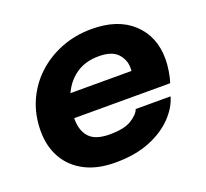

<svg xmlns="http://www.w3.org/2000/svg" viewBox="-101 -661 853 794"><g transform="rotate(-20 326.0 -264.5)"><path d="M587 -167.5Q574.5 -122.5 535.2 -81.2Q496 -40 432 -14Q368 12 280 12Q201.5 12 146.2 -16.8Q91 -45.5 62 -96.8Q33 -148 33 -215.5Q33 -286.5 59.2 -346Q85.5 -405.5 132.2 -449Q179 -492.5 241 -516.8Q303 -541 374.5 -541Q490 -541 555 -480.2Q620 -419.5 620 -320Q620 -297.5 615.5 -268.2Q611 -239 604 -219H181.5Q181.5 -217 181.5 -214.5Q181.5 -163.5 208.2 -134.5Q235 -105.5 297.5 -105.5Q362 -105.5 394 -125.8Q426 -146 433.5 -167.5ZM363.5 -425Q305 -425 264.2 -396.8Q223.5 -368.5 202.5 -321.5H471Q471.5 -328 471.5 -335.5Q471.5 -371 446.5 -398Q421.5 -425 363.5 -425Z"/></g></svg>

Font: Epilogue
Style: Bold Italic
Weight: 700
Italic angle: -12°
Designer: Tyler Finck
Foundry: Etcetera Type Co
Version: Version 2.111; ttfautohint (v1.8.3)